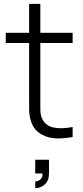

<svg xmlns="http://www.w3.org/2000/svg" viewBox="-20 -710 430 995"><path d="M356.4 0Q311.5 8.3 271.5 7.1Q231.4 5.9 197.5 -12.2Q163.6 -30.3 147.5 -63.5Q139.6 -80.1 135.7 -100.1Q131.8 -120.1 131.3 -134.3Q130.9 -148.4 130.9 -177.2Q130.9 -184.1 130.9 -187.5V-487.3H9.8V-540H130.9V-689.9H189V-540H356.4V-487.3H189V-188.5Q189 -183.6 189 -170.4Q189 -157.2 189 -153.1Q189 -148.9 189.2 -139.2Q189.5 -129.4 190.2 -125Q190.9 -120.6 192.1 -113.5Q193.4 -106.4 195.3 -101.6Q197.3 -96.7 200.2 -91.3Q217.3 -58.1 257.1 -49.3Q296.9 -40.5 356.4 -51.8ZM162.6 265.1V230.5Q175.3 230.5 188.5 220.5Q201.7 210.4 200.2 189H162.6V117.7H233.9V189Q233.9 226.1 212.2 245.6Q190.4 265.1 162.6 265.1Z"/></svg>

Font: Manrope Light
Style: Regular
Weight: 300
Designer: Mikhail Sharanda
Foundry: Mikhail Sharanda
Version: Version 4.505;FEAKit 1.0